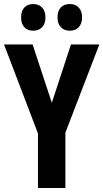

<svg xmlns="http://www.w3.org/2000/svg" viewBox="-20 -935 514 955"><path d="M237.8 -423.8 333 -713.9H474.1L305.2 -274.9V0H168.9V-271L0 -713.9H142.1ZM85 -848.1Q85 -881.3 101.6 -898.2Q118.2 -915 145 -915Q172.9 -915 189.5 -897.5Q206.1 -879.9 206.1 -848.1Q206.1 -817.4 189.5 -799.8Q172.9 -782.2 145 -782.2Q118.2 -782.2 101.6 -799.1Q85 -815.9 85 -848.1ZM266.1 -848.1Q266.1 -881.3 282.7 -898.2Q299.3 -915 327.1 -915Q355 -915 371.6 -897.5Q388.2 -879.9 388.2 -848.1Q388.2 -817.4 371.6 -799.8Q355 -782.2 327.1 -782.2Q299.3 -782.2 282.7 -799.6Q266.1 -816.9 266.1 -848.1Z"/></svg>

Font: Open Sans Condensed
Style: Regular
Weight: 400
Width: 3
Designer: Monotype Design Team
Foundry: Monotype Imaging Inc.
Version: Version 3.000